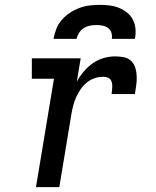

<svg xmlns="http://www.w3.org/2000/svg" viewBox="-20 -770 640 790"><path d="M128 0 202 -446H111V-530H312L296 -434Q308 -456 324.5 -475.5Q341 -495 361.5 -509.5Q382 -524 406 -531Q430 -538 454 -538Q472 -538 490 -534.5Q508 -531 520 -519Q532 -507 537 -490.5Q542 -474 542.5 -455.5Q543 -437 540.5 -419Q538 -401 535 -383H439Q440 -391 441 -399Q442 -407 442 -415.5Q442 -424 440 -431.5Q438 -439 433 -444.5Q428 -450 420 -452Q412 -454 404 -454Q386 -454 368.5 -448Q351 -442 336.5 -430Q322 -418 311.5 -402.5Q301 -387 293.5 -370.5Q286 -354 281.5 -336.5Q277 -319 274 -302L224 0ZM200 -610Q204 -631 212 -651.5Q220 -672 234.5 -688.5Q249 -705 268 -717.5Q287 -730 307.5 -737.5Q328 -745 349 -747.5Q370 -750 391 -750Q411 -750 431.5 -747.5Q452 -745 470 -737.5Q488 -730 503 -718Q518 -706 527 -688.5Q536 -671 537.5 -650.5Q539 -630 535 -610H440Q442 -623 438.5 -635Q435 -647 425 -654.5Q415 -662 402.5 -664.5Q390 -667 377 -667Q364 -667 350.5 -664.5Q337 -662 325 -654.5Q313 -647 305.5 -635Q298 -623 295 -610Z"/></svg>

Font: Iosevka Slab Medium Extended
Style: Italic
Weight: 500
Width: 7
Italic angle: -9°
Monospace: yes
Designer: Belleve Invis
Foundry: Belleve Invis
Version: Version 11.1.0; ttfautohint (v1.8.3)